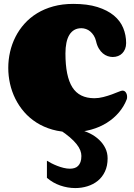

<svg xmlns="http://www.w3.org/2000/svg" viewBox="-20 -667 690 987"><path d="M356.4 -647Q429.2 -647 480.7 -630.9Q532.2 -614.7 565.2 -587.4Q598.1 -560.1 613.3 -523.4Q628.4 -486.8 628.4 -445.8Q628.4 -428.7 623 -415.5Q617.7 -402.3 608.6 -393.1Q599.6 -383.8 586.9 -378.9Q574.2 -374 559.6 -374Q546.9 -374 533.7 -378.4Q520.5 -382.8 508.8 -392.6Q497.1 -402.3 487.8 -418Q478.5 -433.6 473.6 -456.1Q469.7 -472.2 461.9 -484.4Q454.1 -496.6 444.1 -505.1Q434.1 -513.7 422.1 -517.8Q410.2 -522 398.4 -522Q377.4 -522 362.1 -513.2Q346.7 -504.4 336.4 -487.5Q326.2 -470.7 321.3 -446.5Q316.4 -422.4 316.4 -392.1Q316.4 -274.9 351.8 -218.5Q387.2 -162.1 465.3 -162.1Q487.8 -162.1 511.2 -168.2Q534.7 -174.3 554.7 -181.6Q574.7 -189 589.4 -195.1Q604 -201.2 609.4 -201.2Q620.6 -201.2 627 -191.7Q633.3 -182.1 633.3 -169.9Q633.3 -166 633.1 -162.6Q632.8 -159.2 631.3 -155.8Q617.2 -119.6 591.3 -89.1Q565.4 -58.6 529.5 -35.9Q493.7 -13.2 448.2 -0.5Q402.8 12.2 349.6 12.2Q294.9 12.2 249.5 -0.7Q204.1 -13.7 167.7 -36.9Q131.3 -60.1 104.2 -91.3Q77.1 -122.6 58.8 -159.4Q40.5 -196.3 31.5 -236.6Q22.5 -276.9 22.5 -317.9Q22.5 -359.4 31.7 -400.1Q41 -440.9 59.6 -477.5Q78.1 -514.2 106 -545.2Q133.8 -576.2 170.9 -598.9Q208 -621.6 254.4 -634.3Q300.8 -647 356.4 -647ZM221.2 159.2Q230.5 165 244.1 172.1Q257.8 179.2 273.9 185.5Q290 191.9 306.9 196Q323.7 200.2 339.4 200.2Q351.6 200.2 362.5 197Q373.5 193.8 381.3 186Q389.2 178.2 393.8 165.8Q398.4 153.3 398.4 134.8Q398.4 120.6 392.6 105.5Q386.7 90.3 373.5 73.7Q360.4 57.1 339.1 38.8Q317.9 20.5 286.6 0H388.2Q417 6.3 443.4 19.5Q469.7 32.7 489.7 51.8Q509.8 70.8 521.5 94.7Q533.2 118.7 533.2 147Q533.2 186 519.5 214.8Q505.9 243.7 482.7 262.5Q459.5 281.2 429.4 290.5Q399.4 299.8 367.2 299.8Q328.1 299.8 289.8 286.6Q251.5 273.4 221.2 247.1Z"/></svg>

Font: Corben
Style: Bold
Weight: 700
Designer: vernon adams
Foundry: vernon adams
Version: Version 1.101; ttfautohint (v1.6)